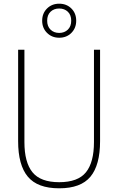

<svg xmlns="http://www.w3.org/2000/svg" viewBox="-20 -1009 639 1038"><path d="M300 9Q183 9 130.5 -53.8Q78 -116.5 78 -246V-740H112V-241Q112 -131.5 155.5 -77.8Q199 -24 300 -24Q401.5 -24 444.8 -77.8Q488 -131.5 488 -241V-740H521V-246Q521 -116.5 469 -53.8Q417 9 300 9ZM300 -805Q260.5 -805 234.2 -831.2Q208 -857.5 208 -897Q208 -937 234.2 -963Q260.5 -989 300 -989Q340 -989 366 -963Q392 -937 392 -897Q392 -857.5 366 -831.2Q340 -805 300 -805ZM300 -831Q328.5 -831 346.8 -848.8Q365 -866.5 365 -897Q365 -928 346.8 -945.5Q328.5 -963 300 -963Q271.5 -963 253.2 -945.5Q235 -928 235 -897Q235 -866.5 253.2 -848.8Q271.5 -831 300 -831Z"/></svg>

Font: Encode Sans Cnd Th
Style: Regular
Weight: 100
Width: 3
Designer: Multiple Designers
Foundry: Impallari Type
Version: Version 3.002; ttfautohint (v1.8.3) -l 8 -r 50 -G 200 -x 14 